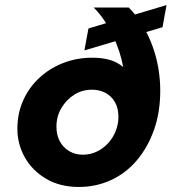

<svg xmlns="http://www.w3.org/2000/svg" viewBox="-20 -730 692 762"><path d="M293 12Q218 12 163 -20.5Q108 -53 78.5 -105.5Q49 -158 49 -219Q49 -280 72 -331.5Q95 -383 136 -421Q177 -459 231 -480Q285 -501 346 -501Q385 -501 415 -492.5Q445 -484 469 -464Q463 -496 452.5 -528Q442 -560 427 -591Q412 -622 393.5 -649.5Q375 -677 352 -700H491Q524 -667 547.5 -627Q571 -587 586.5 -543.5Q602 -500 609 -456Q616 -412 616 -371Q616 -284 591 -214Q566 -144 522.5 -93Q479 -42 420 -15Q361 12 293 12ZM309 -116Q338 -116 363.5 -128Q389 -140 408.5 -161Q428 -182 439 -209.5Q450 -237 450 -266Q450 -301 436 -325Q422 -349 398.5 -361.5Q375 -374 345 -374Q306 -374 274.5 -354Q243 -334 223.5 -301Q204 -268 204 -227Q204 -194 217.5 -169Q231 -144 255 -130Q279 -116 309 -116ZM315 -530 331 -617 641 -710 625 -622Z"/></svg>

Font: DM Sans 24pt Black
Style: Italic
Weight: 900
Italic angle: -10°
Designer: Colophon Foundry, Jonny Pinhorn
Foundry: Colophon Foundry
Version: Version 4.004;gftools[0.9.30]